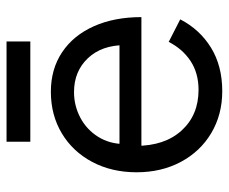

<svg xmlns="http://www.w3.org/2000/svg" viewBox="-76 -612 700 587"><g transform="rotate(-90 273.5 -318.0)"><path d="M40.8 -250Q40.8 -326 72.4 -385.5Q103.9 -445 159.8 -478.5Q215.7 -512 287.1 -512Q356.3 -512 407.8 -477.6Q459.3 -443.2 487.3 -380.5Q515.2 -317.8 515.2 -235.2H101.6L121.5 -252.3Q121.5 -163.6 168.7 -112.1Q215.8 -60.5 292.7 -60.5Q343.9 -60.5 380.9 -84.9Q417.9 -109.4 439.4 -151.7L508.3 -116.5Q477.4 -56.6 421.6 -22.3Q365.7 12 288.8 12Q217.2 12 160.8 -21.5Q104.4 -55 72.6 -114.5Q40.8 -174 40.8 -250ZM105.7 -302.2H450.7L429.6 -285.1Q429.6 -356.5 389.5 -398.8Q349.4 -441.2 286 -441.2Q244.4 -441.2 207.9 -422Q171.4 -402.8 149.3 -367.5Q127.1 -332.1 127.1 -285.8ZM134.2 -647.5H440.8V-574.8H134.2Z"/></g></svg>

Font: Oak Sans Light
Style: Regular
Weight: 400
Designer: Erik Kennedy, Walven
Foundry: Erik Kennedy, Walven
Version: Version 1.100;Glyphs 3.1.2 (3151)